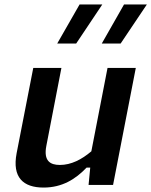

<svg xmlns="http://www.w3.org/2000/svg" viewBox="-20 -834 682 866"><path d="M130 -527.5 55 -143C34 -33.5 85 12 176.5 12C260 12 320.5 -25.5 370.5 -78H387L379.5 0H490L592.5 -527.5H465L392 -151.5C348.5 -114.5 301 -90 250 -90C206 -90 176 -108.5 189 -176L257 -527.5ZM238 -637.5H323.5L441.5 -814H339ZM439 -637.5H524L642.5 -814H539.5Z"/></svg>

Font: Monaspace Neon SemiBold
Style: Italic
Weight: 600
Italic angle: -11°
Designer: Riley Cran & the Lettermatic Team
Foundry: Lettermatic
Version: Version 1.200 (Monaspace Neon)